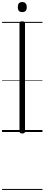

<svg xmlns="http://www.w3.org/2000/svg" viewBox="-20 -1288 434 1873"><path d="M197 14Q183 14 176.5 9Q170 4 170 -5V-1061Q170 -1071 176.5 -1075.5Q183 -1080 197 -1080Q211 -1080 217.5 -1075.5Q224 -1071 224 -1061V-5Q224 4 218 9Q212 14 197 14ZM197 -1170Q175 -1170 164.5 -1181.5Q154 -1193 154 -1218Q154 -1244 164.5 -1256Q175 -1268 197 -1268Q218 -1268 229.5 -1255.5Q241 -1243 241 -1218Q241 -1193 230 -1181.5Q219 -1170 197 -1170ZM0 555H394V565H0ZM0 -20H394V0H0ZM0 -505H394V-500H0ZM0 -1075H394V-1065H0Z"/></svg>

Font: Playwrite AR Guides
Style: Regular
Weight: 400
Designer: Veronika Burian, José Scaglione
Foundry: TypeTogether
Version: Version 1.003